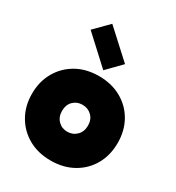

<svg xmlns="http://www.w3.org/2000/svg" viewBox="-189 -893 934 1021"><g transform="rotate(30 278.5 -383.0)"><path d="M278 14Q200 14 141 -19.5Q82 -53 48.5 -111.5Q15 -170 15 -245Q15 -320 48.5 -378.5Q82 -437 141 -470.5Q200 -504 278 -504Q356 -504 415.5 -470.5Q475 -437 508 -378.5Q541 -320 541 -245Q541 -170 508 -111.5Q475 -53 415.5 -19.5Q356 14 278 14ZM278 -163Q312 -163 335 -186Q358 -209 358 -246Q358 -283 335 -305.5Q312 -328 278 -328Q244 -328 221.5 -305.5Q199 -283 199 -246Q199 -209 221.5 -186Q244 -163 278 -163ZM281 -542 115 -695 199 -780 365 -628Z"/></g></svg>

Font: Gabarito Black
Style: Regular
Weight: 900
Designer: Leandro Assis / Alvaro Franca / Felipe Casaprima
Foundry: Naipe Foundry
Version: Version 1.000